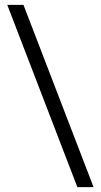

<svg xmlns="http://www.w3.org/2000/svg" viewBox="-20 -603 417 794"><path d="M300 171 10 -583H77L367 171Z"/></svg>

Font: Rokkitt SemiBold
Style: Regular
Weight: 400
Version: Version 3.103